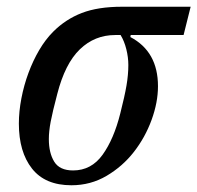

<svg xmlns="http://www.w3.org/2000/svg" viewBox="-20 -538 586 570"><path d="M368 -434 367 -428Q449 -385 449 -282Q449 -234 430 -182Q411 -130 377.5 -87Q344 -44 296.5 -16Q249 12 192 12Q114 12 75 -37.5Q36 -87 36 -171Q36 -207 43.5 -246Q51 -285 64.5 -321.5Q78 -358 96.5 -389.5Q115 -421 138 -444Q175 -481 223 -499.5Q271 -518 342 -518H546L525 -434ZM197 -32Q251 -32 284.5 -78.5Q318 -125 337 -201Q350 -252 355.5 -284Q361 -316 361 -345Q361 -368 355 -392Q349 -416 338 -434H322Q261 -434 217 -391.5Q173 -349 150 -259Q136 -206 130.5 -177Q125 -148 125 -125Q125 -84 141 -58Q157 -32 197 -32Z"/></svg>

Font: IBM Plex Serif Text
Style: Italic
Weight: 450
Italic angle: -14°
Designer: Mike Abbink, Paul van der Laan, Pieter van Rosmalen
Foundry: Bold Monday
Version: Version 3.001